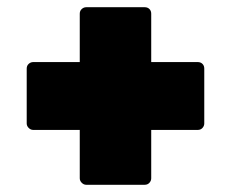

<svg xmlns="http://www.w3.org/2000/svg" viewBox="-20 -592 640 532"><path d="M219 -80Q212 -80 206.5 -85.5Q201 -91 201 -98V-232H72Q65 -232 59.5 -237.5Q54 -243 54 -250V-402Q54 -410 59.5 -415Q65 -420 72 -420H201V-554Q201 -562 206.5 -567Q212 -572 219 -572H381Q389 -572 394 -567Q399 -562 399 -554V-420H528Q536 -420 541 -415Q546 -410 546 -402V-250Q546 -243 541 -237.5Q536 -232 528 -232H399V-98Q399 -91 394 -85.5Q389 -80 381 -80Z"/></svg>

Font: LINE Seed Sans App Heavy
Style: Regular
Weight: 900
Designer: LINE VX Design & Dalton Maag Ltd & Sandoll Inc
Foundry: Dalton Maag Ltd
Version: Version 1.003